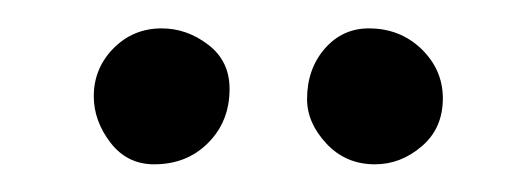

<svg xmlns="http://www.w3.org/2000/svg" viewBox="-20 -662 381 138"><path d="M298.3 -591.3Q298.3 -569.8 283.2 -556.9Q268.1 -543.9 249.5 -543.9Q228.5 -543.9 214.6 -558.8Q200.7 -573.7 200.7 -590.8Q200.7 -612.3 213.4 -627Q226.1 -641.6 245.1 -641.6Q267.6 -641.6 283 -626.7Q298.3 -611.8 298.3 -591.3ZM145 -598.1Q145 -574.7 129.6 -559.3Q114.3 -543.9 90.8 -543.9Q71.3 -543.9 59.3 -559.6Q47.4 -575.2 47.4 -592.8Q47.4 -612.8 61.5 -627.2Q75.7 -641.6 96.2 -641.6Q114.3 -641.6 129.6 -629.9Q145 -618.2 145 -598.1Z"/></svg>

Font: Mikhak-DS1-FD Medium
Style: Regular
Weight: 500
Designer: Amin Abedi
Version: Version 3.2